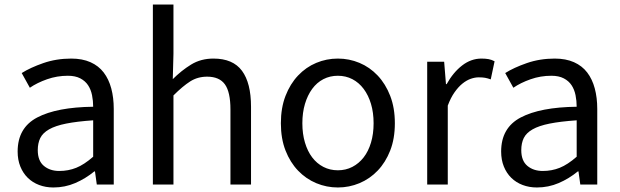

<svg xmlns="http://www.w3.org/2000/svg" viewBox="-20 -816 2742 849"><path d="M216 13Q182 13 153 2Q124 -9 103 -29.5Q82 -50 70 -79.5Q58 -109 58 -146Q58 -251 144.5 -296.5Q231 -342 392 -344Q392 -370 387 -395Q382 -420 369.5 -439Q357 -458 335 -469.5Q313 -481 280 -481Q232 -481 188 -465.5Q144 -450 112 -428L76 -493Q114 -517 171.5 -537Q229 -557 295 -557Q344 -557 380 -541Q416 -525 438.5 -495.5Q461 -466 472 -425Q483 -384 483 -334V0H408L400 -58H397Q358 -26 312.5 -6.5Q267 13 216 13ZM242 -60Q282 -60 317 -74Q352 -88 392 -123V-284Q320 -279 272.5 -269.5Q225 -260 197 -244Q169 -228 158 -205.5Q147 -183 147 -152Q147 -105 174 -82.5Q201 -60 242 -60Z M656 -796H747V-578L744 -466Q782 -504 825 -530.5Q868 -557 924 -557Q1010 -557 1050 -503Q1090 -449 1090 -344V0H999V-332Q999 -409 974.5 -443Q950 -477 896 -477Q854 -477 821 -456Q788 -435 747 -394V0H656Z M1474 13Q1424 13 1378.5 -6Q1333 -25 1298 -61.5Q1263 -98 1242.5 -150.5Q1222 -203 1222 -271Q1222 -339 1242.5 -392Q1263 -445 1298 -482Q1333 -519 1378.5 -538Q1424 -557 1474 -557Q1524 -557 1569.5 -538Q1615 -519 1650 -482Q1685 -445 1705.5 -392Q1726 -339 1726 -271Q1726 -203 1705.5 -150.5Q1685 -98 1650 -61.5Q1615 -25 1569.5 -6Q1524 13 1474 13ZM1474 -63Q1509 -63 1538 -78Q1567 -93 1588 -120Q1609 -147 1620.5 -185.5Q1632 -224 1632 -271Q1632 -318 1620.5 -356.5Q1609 -395 1588 -423Q1567 -451 1538 -466Q1509 -481 1474 -481Q1439 -481 1410 -466Q1381 -451 1360.5 -423Q1340 -395 1328.5 -356.5Q1317 -318 1317 -271Q1317 -224 1328.5 -185.5Q1340 -147 1360.5 -120Q1381 -93 1410 -78Q1439 -63 1474 -63Z M1869 -543H1944L1952 -444H1955Q1984 -496 2023.5 -526.5Q2063 -557 2109 -557Q2127 -557 2140.5 -554.5Q2154 -552 2167 -545L2150 -465Q2136 -470 2125 -472Q2114 -474 2097 -474Q2080 -474 2061.5 -467.5Q2043 -461 2025 -446.5Q2007 -432 1990 -408Q1973 -384 1960 -349V0H1869Z M2354 13Q2320 13 2291 2Q2262 -9 2241 -29.5Q2220 -50 2208 -79.5Q2196 -109 2196 -146Q2196 -251 2282.5 -296.5Q2369 -342 2530 -344Q2530 -370 2525 -395Q2520 -420 2507.5 -439Q2495 -458 2473 -469.5Q2451 -481 2418 -481Q2370 -481 2326 -465.5Q2282 -450 2250 -428L2214 -493Q2252 -517 2309.5 -537Q2367 -557 2433 -557Q2482 -557 2518 -541Q2554 -525 2576.5 -495.5Q2599 -466 2610 -425Q2621 -384 2621 -334V0H2546L2538 -58H2535Q2496 -26 2450.5 -6.5Q2405 13 2354 13ZM2380 -60Q2420 -60 2455 -74Q2490 -88 2530 -123V-284Q2458 -279 2410.5 -269.5Q2363 -260 2335 -244Q2307 -228 2296 -205.5Q2285 -183 2285 -152Q2285 -105 2312 -82.5Q2339 -60 2380 -60Z"/></svg>

Font: SpoqaHanSansJP-Regular
Style: Regular
Weight: 400
Designer: [Source Han Sans]
Ryoko NISHIZUKA  (kana & ideographs); Paul D. Hunt (Latin, Greek & Cyrillic); Wenlong ZHANG  (bopomofo
Foundry: Spoqa (http://bi.spoqa.com)
Version: Version 1.002.20150607